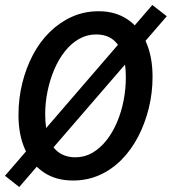

<svg xmlns="http://www.w3.org/2000/svg" viewBox="-39 -711 688 769"><path d="M253 12Q185 12 136.5 -20.5Q88 -53 61.5 -112Q35 -171 35 -250Q35 -316 50 -377Q65 -438 92.5 -490.5Q120 -543 159.5 -582Q199 -621 248.5 -643.5Q298 -666 356 -666Q423 -666 471.5 -633.5Q520 -601 546 -542.5Q572 -484 572 -403Q572 -339 557 -278Q542 -217 514.5 -164Q487 -111 448 -71.5Q409 -32 360 -10Q311 12 253 12ZM263 -81Q300 -81 331 -99Q362 -117 387 -148.5Q412 -180 429.5 -221Q447 -262 456 -308Q465 -354 465 -401Q465 -458 451.5 -496Q438 -534 412 -553.5Q386 -573 346 -573Q309 -573 277.5 -555Q246 -537 221 -505.5Q196 -474 178.5 -433Q161 -392 151.5 -346Q142 -300 142 -254Q142 -197 155.5 -158.5Q169 -120 196.5 -100.5Q224 -81 263 -81ZM38 38 -19 -7 571 -691 629 -646Z"/></svg>

Font: Source Code Pro SemiBold
Style: Italic
Weight: 600
Italic angle: -11°
Monospace: yes
Designer: Paul D. Hunt, Teo Tuominen
Foundry: Adobe Systems Incorporated
Version: Version 1.016;hotconv 1.0.116;makeotfexe 2.5.65601